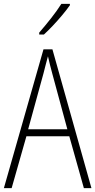

<svg xmlns="http://www.w3.org/2000/svg" viewBox="-20 -969 491 989"><path d="M412 0 337 -267H116L40 0H0L204 -715H250L451 0ZM249 -591Q243 -614 237.5 -635Q232 -656 227 -679Q221 -657 215.5 -636Q210 -615 204 -591L125 -303H327ZM340 -942Q324 -919 300.5 -891Q277 -863 252 -836.5Q227 -810 206 -791H182V-801Q214 -838 243.5 -875.5Q273 -913 296 -949H340Z"/></svg>

Font: Noto Sans Kannada Condensed ExtraLight
Style: Regular
Weight: 200
Width: 3
Designer: Jelle Bosma - Monotype Design Team
Foundry: Monotype Imaging Inc.
Version: Version 2.005; ttfautohint (v1.8.4.7-5d5b)